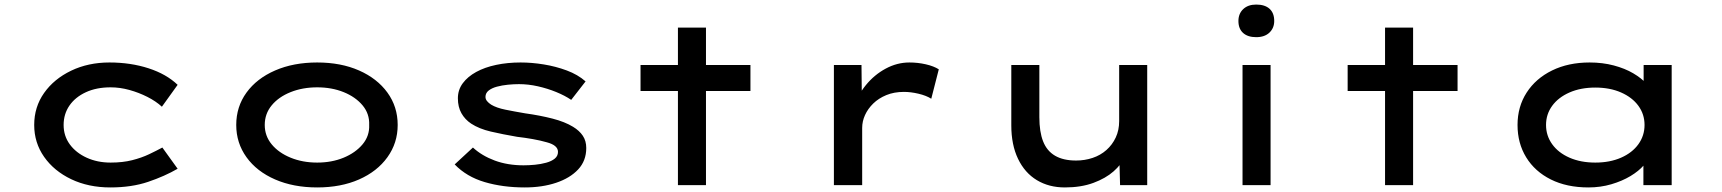

<svg xmlns="http://www.w3.org/2000/svg" viewBox="-20 -812 7550 842"><path d="M464 10Q368 10 292.5 -26Q217 -62 173.5 -124Q130 -186 130 -264Q130 -343 173.5 -404.5Q217 -466 292 -502Q367 -538 460 -538Q553 -538 631.5 -512.5Q710 -487 759 -440L690 -344Q664 -368 626.5 -387Q589 -406 547.5 -417.5Q506 -429 465 -429Q403 -429 356.5 -407.5Q310 -386 284.5 -349Q259 -312 259 -264Q259 -216 286 -179Q313 -142 360 -120.5Q407 -99 465 -99Q518 -99 559.5 -109.5Q601 -120 633.5 -135.5Q666 -151 692 -165L759 -72Q702 -39 629.5 -14.5Q557 10 464 10Z M1371 10Q1267 10 1186.5 -25Q1106 -60 1061 -122.5Q1016 -185 1016 -264Q1016 -344 1061 -406Q1106 -468 1186.5 -503Q1267 -538 1371 -538Q1475 -538 1554.5 -503Q1634 -468 1679 -406Q1724 -344 1724 -264Q1724 -185 1679 -122.5Q1634 -60 1554.5 -25Q1475 10 1371 10ZM1371 -99Q1435 -99 1487 -120.5Q1539 -142 1570 -179Q1601 -216 1599 -264Q1601 -313 1570 -350Q1539 -387 1487 -408Q1435 -429 1371 -429Q1307 -429 1254.5 -408Q1202 -387 1171.5 -350Q1141 -313 1141 -264Q1141 -216 1171.5 -179Q1202 -142 1254.5 -120.5Q1307 -99 1371 -99Z M2281 10Q2185 10 2105.5 -13.5Q2026 -37 1974 -91L2054 -165Q2093 -129 2149.5 -108Q2206 -87 2276 -87Q2300 -87 2326 -89.5Q2352 -92 2375.5 -98.5Q2399 -105 2413 -116.5Q2427 -128 2427 -146Q2427 -175 2378 -188Q2350 -196 2316.5 -202Q2283 -208 2248 -212Q2184 -223 2132.5 -235Q2081 -247 2046 -270Q2019 -288 2003.5 -315.5Q1988 -343 1988 -381Q1988 -418 2009.5 -447Q2031 -476 2068.5 -496.5Q2106 -517 2156 -527.5Q2206 -538 2263 -538Q2312 -538 2364.5 -529.5Q2417 -521 2465.5 -503Q2514 -485 2548 -455L2485 -374Q2457 -393 2419 -408.5Q2381 -424 2339 -433.5Q2297 -443 2256 -443Q2233 -443 2207.5 -440.5Q2182 -438 2159.5 -432Q2137 -426 2123 -415Q2109 -404 2109 -387Q2109 -377 2116 -368.5Q2123 -360 2134 -353Q2157 -339 2196.5 -331Q2236 -323 2283 -315Q2348 -306 2402.5 -292Q2457 -278 2493 -256Q2521 -239 2536 -216.5Q2551 -194 2551 -163Q2551 -107 2515.5 -69Q2480 -31 2419 -10.5Q2358 10 2281 10Z M2953 0V-691H3076V0ZM2789 -413V-527H3271V-413Z M3637 0V-527H3758L3760 -333L3723 -337Q3740 -393 3777 -438.5Q3814 -484 3864 -511Q3914 -538 3968 -538Q4005 -538 4040 -530Q4075 -522 4097 -508L4064 -379Q4042 -393 4008 -401Q3974 -409 3944 -409Q3901 -409 3867 -395Q3833 -381 3809.5 -358Q3786 -335 3773.5 -307.5Q3761 -280 3761 -251V0Z M4650 10Q4580 10 4527 -22Q4474 -54 4444.5 -115.5Q4415 -177 4415 -262V-527H4538V-298Q4538 -234 4554.5 -192Q4571 -150 4607 -129Q4643 -108 4699 -108Q4737 -108 4771.5 -119.5Q4806 -131 4832 -154Q4858 -177 4873 -209Q4888 -241 4888 -281V-527H5011V0H4892L4889 -110L4911 -122Q4898 -91 4863.5 -60.5Q4829 -30 4775 -10Q4721 10 4650 10Z M5429 0V-527H5552V0ZM5489 -649Q5452 -649 5431.5 -667.5Q5411 -686 5411 -720Q5411 -752 5432 -772Q5453 -792 5489 -792Q5527 -792 5547.5 -773.5Q5568 -755 5568 -720Q5568 -689 5547 -669Q5526 -649 5489 -649Z M6054 0V-691H6177V0ZM5890 -413V-527H6372V-413Z M6946 10Q6851 10 6781 -25Q6711 -60 6673 -122Q6635 -184 6635 -264Q6635 -344 6675 -406Q6715 -468 6786.5 -503Q6858 -538 6951 -538Q7008 -538 7057 -525Q7106 -512 7142.5 -490.5Q7179 -469 7200 -445Q7221 -421 7222 -398L7188 -395V-527H7311V0H7187V-146L7212 -136Q7211 -113 7189 -87.5Q7167 -62 7130.5 -40Q7094 -18 7046.5 -4Q6999 10 6946 10ZM6976 -99Q7040 -99 7089 -120.5Q7138 -142 7165 -179.5Q7192 -217 7192 -264Q7192 -311 7165 -348Q7138 -385 7089 -406.5Q7040 -428 6976 -428Q6912 -428 6863 -406.5Q6814 -385 6787 -348Q6760 -311 6760 -264Q6760 -217 6787 -179.5Q6814 -142 6863 -120.5Q6912 -99 6976 -99Z"/></svg>

Font: Lexend Zetta Medium
Style: Regular
Weight: 500
Designer: Bonnie Shaver-Troup, Thomas Jockin
Foundry: Lexend
Version: Version 1.007